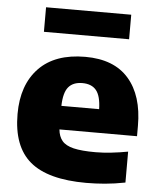

<svg xmlns="http://www.w3.org/2000/svg" viewBox="-54 -813 718 869"><g transform="rotate(5 304.5 -378.0)"><path d="M370 10.5Q195.5 10.5 114.5 -57.8Q33.5 -126 33.5 -273.5Q33.5 -406 106.5 -481.8Q179.5 -557.5 317 -557.5Q447.5 -557.5 514.2 -481Q581 -404.5 581 -267V-220H228.5Q231.5 -188 247.8 -168.5Q264 -149 300.2 -140.2Q336.5 -131.5 400 -131.5Q433.5 -131.5 472 -135.8Q510.5 -140 547 -147V-6.5Q498.5 3 454.8 6.8Q411 10.5 370 10.5ZM314 -438Q272 -438 250.8 -412.8Q229.5 -387.5 228 -327H399.5Q398 -387 377 -412.5Q356 -438 314 -438ZM120 -654V-765.5H507V-654Z"/></g></svg>

Font: Encode Sans SmExp XBd
Style: Regular
Weight: 800
Width: 6
Designer: Multiple Designers
Foundry: Impallari Type
Version: Version 3.002; ttfautohint (v1.8.3) -l 8 -r 50 -G 200 -x 14 